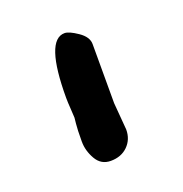

<svg xmlns="http://www.w3.org/2000/svg" viewBox="-70 -763 408 429"><g transform="rotate(-20 134.5 -549.0)"><path d="M125.5 -397.5Q102.5 -397.5 90.8 -418Q79.1 -438.5 79.1 -460V-461.4Q79.1 -488.8 80.6 -502.4L82 -516.1Q82 -520.5 80.8 -537.1Q79.6 -553.7 79.6 -564Q79.6 -701.2 125.5 -701.2Q136.2 -701.2 156.2 -687.5Q176.3 -673.8 176.3 -656.7V-516.1Q176.3 -512.7 179 -483.4Q181.6 -454.1 181.6 -451.7Q181.6 -428.2 166 -412.8Q150.4 -397.5 125.5 -397.5Z"/></g></svg>

Font: Short Stack
Style: Regular
Weight: 400
Designer: James Grieshaber
Foundry: James Grieshaber
Version: Version 1.002